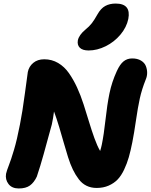

<svg xmlns="http://www.w3.org/2000/svg" viewBox="-20 -1045 852 1085"><path d="M481 -759.8Q446.8 -759.8 431.2 -775.1Q415.5 -790.5 419.9 -816.9Q426.3 -847.2 461.9 -877Q484.9 -895.5 499.3 -914.3Q513.7 -933.1 530.8 -963.9Q549.8 -997.6 574.7 -1011.2Q599.6 -1024.9 633.8 -1024.9Q721.7 -1024.9 705.1 -938Q695.3 -890.6 660.4 -849.1Q625.5 -807.6 577.1 -783.7Q528.8 -759.8 481 -759.8ZM85.9 20Q47.4 20 28.1 -5.1Q8.8 -30.3 14.2 -63Q18.1 -80.6 30 -110.8Q42 -141.1 59.1 -198.2Q76.2 -255.4 92.8 -341.8Q106.4 -409.2 121.1 -519.8Q135.7 -630.4 137.2 -638.2Q143.6 -669.4 168 -689.7Q192.4 -710 230 -710Q272.9 -710 308.6 -689Q344.2 -668 369.6 -631.6Q395 -595.2 415.5 -550.8Q436 -506.3 452.6 -454.6Q469.2 -402.8 483.2 -356.4Q497.1 -310.1 513.4 -264.6Q529.8 -219.2 545.9 -191.9Q551.8 -210.9 555.2 -227.1Q566.9 -283.7 576.2 -368.4Q585.4 -453.1 598.6 -517.3Q611.8 -581.5 640.1 -643.1Q657.7 -681.6 678.2 -698.2Q698.7 -714.8 727.1 -714.8Q756.8 -714.8 776.9 -702.6Q796.9 -690.4 804.2 -671.9Q811.5 -653.3 811.5 -633.8Q811.5 -614.3 804.2 -597.2Q781.2 -539.6 770 -488.3Q758.8 -437 748.3 -364.3Q737.8 -291.5 728 -242.2Q718.3 -192.9 708 -157Q697.8 -121.1 681.4 -86.4Q665 -51.8 644.5 -30.5Q624 -9.3 594 3.9Q564 17.1 525.9 17.1Q494.1 17.1 468.8 4.6Q443.4 -7.8 424.8 -32.5Q406.2 -57.1 391.8 -86.7Q377.4 -116.2 364.3 -157.7Q351.1 -199.2 340.6 -237.3Q330.1 -275.4 314.9 -325.7Q299.8 -376 285.2 -415Q280.8 -378.4 272.9 -341.8Q263.7 -309.1 249.3 -256.1Q234.9 -203.1 226.6 -173.3Q218.3 -143.6 207.5 -107.7Q196.8 -71.8 188 -46.9Q172.4 -13.7 149.2 3.2Q126 20 85.9 20ZM471.2 -106 477.1 -108.9Z"/></svg>

Font: Shantell Sans Normal
Style: Italic
Weight: 800
Italic angle: -11.31°
Designer: Stephen Nixon, Anya Danilova, Shantell Martin
Foundry: Arrow Type
Version: Version 1.006;[559af2be0]